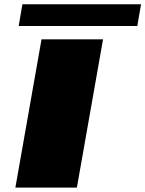

<svg xmlns="http://www.w3.org/2000/svg" viewBox="-20 -854 662 874"><path d="M50 0H330L449 -675H169ZM65 -735.5H605L622 -834.5H82Z"/></svg>

Font: Anybody ExtraExpanded Black
Style: Italic
Weight: 900
Width: 8
Italic angle: -10°
Version: Version 1.113;gftools[0.9.25]